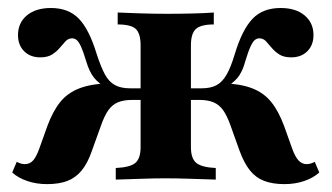

<svg xmlns="http://www.w3.org/2000/svg" viewBox="-20 -449 829 480"><path d="M691.1 11.3Q661.3 11.3 640.3 3.2Q619.4 -4.8 604.8 -23Q590.3 -41.1 579 -71.8L556.5 -134.7Q547.6 -159.7 537.9 -173.4Q528.2 -187.1 514.1 -193.1Q500 -199.2 478.2 -199.2H434.7V-228.2H483.9Q507.3 -228.2 521.8 -236.3Q536.3 -244.4 546.8 -262.9Q557.3 -281.5 566.9 -313.7Q585.5 -375 611.3 -402Q637.1 -429 681.5 -429Q719.4 -429 741.5 -410.5Q763.7 -391.9 763.7 -361.3Q763.7 -336.3 748.4 -321Q733.1 -305.6 708.1 -305.6Q689.5 -305.6 678.2 -312.9Q666.9 -320.2 659.3 -329.4Q651.6 -338.7 644.8 -346Q637.9 -353.2 628.2 -353.2Q622.6 -353.2 617.3 -349.2Q612.1 -345.2 606.5 -333.1Q600.8 -321 593.5 -296.8Q586.3 -269.4 573.8 -254.4Q561.3 -239.5 540.3 -229L534.7 -241.1Q581.5 -239.5 610.5 -228.2Q639.5 -216.9 658.1 -194Q676.6 -171 690.3 -133.9L710.5 -77.4Q717.7 -57.3 726.2 -48Q734.7 -38.7 746.8 -38.7Q756.5 -38.7 766.9 -44.4L778.2 -17.7Q762.9 -4 740.3 3.6Q717.7 11.3 691.1 11.3ZM97.6 11.3Q71 11.3 48.4 3.6Q25.8 -4 10.5 -17.7L21.8 -44.4Q32.3 -38.7 41.9 -38.7Q54.8 -38.7 62.9 -48Q71 -57.3 78.2 -77.4L98.4 -133.9Q112.1 -171 130.6 -194Q149.2 -216.9 178.6 -228.2Q208.1 -239.5 254 -241.1L248.4 -229Q227.4 -239.5 215.3 -254.4Q203.2 -269.4 195.2 -296.8Q187.9 -321 182.3 -333.1Q176.6 -345.2 171.4 -349.2Q166.1 -353.2 160.5 -353.2Q150.8 -353.2 144 -346Q137.1 -338.7 129.4 -329.4Q121.8 -320.2 110.5 -312.9Q99.2 -305.6 80.6 -305.6Q55.6 -305.6 40.3 -321Q25 -336.3 25 -361.3Q25 -391.9 47.2 -410.5Q69.4 -429 107.3 -429Q151.6 -429 177.4 -402Q203.2 -375 221.8 -313.7Q232.3 -281.5 242.3 -262.9Q252.4 -244.4 267.3 -236.3Q282.3 -228.2 304.8 -228.2H354V-199.2H310.5Q288.7 -199.2 274.6 -193.1Q260.5 -187.1 250.8 -173.4Q241.1 -159.7 232.3 -134.7L209.7 -71.8Q199.2 -41.1 184.3 -23Q169.4 -4.8 148.8 3.2Q128.2 11.3 97.6 11.3ZM269.4 0V-29Q304.8 -30.6 318.1 -41.5Q331.5 -52.4 331.5 -81.5V-335.5Q331.5 -365.3 319.4 -376.6Q307.3 -387.9 274.2 -387.9V-417.7Q291.9 -416.9 327.8 -415.7Q363.7 -414.5 396.8 -414.5Q429.8 -414.5 461.7 -415.3Q493.5 -416.1 514.5 -417.7V-387.9Q482.3 -387.9 469.8 -376.6Q457.3 -365.3 457.3 -335.5V-81.5Q457.3 -52.4 471 -41.5Q484.7 -30.6 519.4 -29V0Q492.7 -0.8 458.1 -2Q423.4 -3.2 391.9 -3.2Q363.7 -3.2 331.9 -2Q300 -0.8 269.4 0Z"/></svg>

Font: Playfair 5pt SemiExpanded Light ExtraBold
Style: Regular
Weight: 800
Version: Version 2.001;gftools[0.9.30]